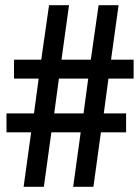

<svg xmlns="http://www.w3.org/2000/svg" viewBox="-20 -720 540 740"><path d="M495 -417H398L380 -283H466V-210H369L340 0H262L291 -210H178L149 0H71L100 -210H5V-283H111L129 -417H34V-490H139L169 -700H246L217 -490H330L360 -700H437L408 -490H495ZM320 -417H207L189 -283H302Z"/></svg>

Font: STIX MathJax Main
Style: Bold
Weight: 700
Designer: MicroPress Inc., with final additions and corrections provided by Coen Hoffman, Elsevier (retired)
Version: Version 1.1.1